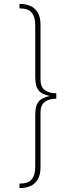

<svg xmlns="http://www.w3.org/2000/svg" viewBox="-20 -842 369 986"><path d="M80 -822Q114 -822 138 -810.5Q162 -799 175 -775.5Q188 -752 188 -716V-434Q188 -396 209.5 -379.5Q231 -363 269 -363V-335Q231 -335 209.5 -318.5Q188 -302 188 -264V18Q188 54 175 77.5Q162 101 138 112.5Q114 124 80 124V101Q124 101 142.5 79.5Q161 58 161 13V-252Q161 -300 178.5 -320.5Q196 -341 236 -349Q196 -357 178.5 -377.5Q161 -398 161 -446V-711Q161 -756 142.5 -777.5Q124 -799 80 -799Z"/></svg>

Font: Firava
Style: Regular
Weight: 400
Designer: Carrois Corporate & Edenspiekermann AG
Foundry: Greg Finn Gibson
Version: Version 5.000